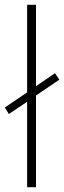

<svg xmlns="http://www.w3.org/2000/svg" viewBox="-38 -780 267 800"><path d="M75 0H112V-382L209 -448L191 -475L112 -421V-760H75V-395L-18 -332L-1 -305L75 -356Z"/></svg>

Font: Noto Sans Ethiopic ExtraCondensed ExtraLight
Style: Regular
Weight: 200
Width: 2
Designer: Monotype Design Team
Foundry: Monotype Imaging Inc.
Version: Version 2.102